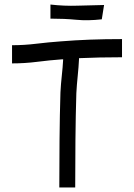

<svg xmlns="http://www.w3.org/2000/svg" viewBox="-20 -825 590 845"><path d="M241 0Q241 -100 242 -209.5Q243 -319 246 -418Q248 -456 252 -492Q256 -528 258 -564H254Q199 -560 144 -553Q89 -546 33 -546V-626Q86 -626 139.5 -632.5Q193 -639 248 -643Q309 -648 375.5 -650.5Q442 -653 517 -653V-573Q466 -573 419 -572Q372 -571 328 -569Q326 -529 322 -490.5Q318 -452 316 -415Q313 -317 312 -208Q311 -99 311 0ZM428 -740Q367 -733 315.5 -738Q264 -743 202 -743V-805Q264 -798 320.5 -800Q377 -802 438 -803Z"/></svg>

Font: Syne Tactile
Style: Regular
Weight: 400
Designer: Lucas Descroix
Foundry: Bonjour Monde
Version: Version 2.100; ttfautohint (v1.8.3)